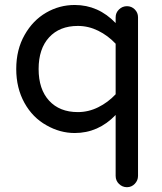

<svg xmlns="http://www.w3.org/2000/svg" viewBox="-20 -529 656 779"><path d="M449.2 184.6V-62.5Q378.9 10.7 283.2 10.7Q223.6 10.7 168.9 -20.5Q112.3 -51.8 79.1 -111.8Q45.9 -171.9 45.9 -249Q45.9 -328.1 80.1 -387.7Q113.3 -446.3 167 -477.5Q220.7 -508.8 283.2 -508.8Q378.9 -508.8 449.2 -435.5V-459Q449.2 -477.5 462.9 -490.7Q476.6 -503.9 495.1 -503.9Q513.7 -503.9 526.9 -490.7Q540 -477.5 540 -459V184.6Q540 203.1 526.9 216.8Q513.7 230.5 495.1 230.5Q476.6 230.5 462.9 217.3Q449.2 204.1 449.2 184.6ZM449.2 -146.5V-351.6Q418 -384.8 378.4 -404.3Q338.9 -423.8 295.9 -423.8Q221.7 -423.8 179.2 -377.4Q136.7 -331.1 136.7 -249Q136.7 -167 179.2 -120.6Q221.7 -74.2 295.9 -74.2Q338.9 -74.2 378.4 -93.8Q418 -113.3 449.2 -146.5Z"/></svg>

Font: jf-openhuninn-1.1
Style: Regular
Weight: 400
Designer: [Kosugi Maru]
      Designed by Motoya company      

      [Varela Round]
      Joe Prince(Latin component); Avraham Co
Foundry: justfont CO.,LTD.
Version: 1.1